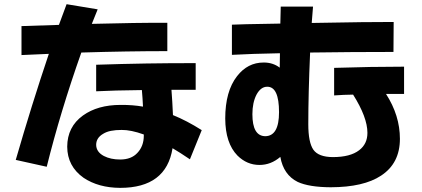

<svg xmlns="http://www.w3.org/2000/svg" viewBox="-20 -846 2040 929"><path d="M675.8 -195.3Q613.3 -217.8 568.4 -217.3Q539.6 -217.3 517.1 -212.9Q494.6 -208.5 478.5 -198.2Q445.3 -178.7 445.3 -145Q445.8 -110.8 482.4 -91.3Q515.1 -74.2 561.5 -74.2Q615.2 -74.2 644.5 -106Q675.8 -138.7 675.8 -189.9ZM956.1 -216.3 898.9 -75.2Q850.6 -107.9 814.9 -128.9Q784.2 63 561.5 63Q456.5 62.5 384.3 14.2Q305.7 -41.5 305.2 -136.2Q305.7 -232.4 381.3 -287.1Q452.6 -338.4 563.5 -338.4Q622.1 -338.9 671.9 -330.1Q669.9 -372.6 666.5 -410.2Q529.3 -408.7 445.3 -404.3V-532.7Q692.4 -541 926.8 -540.5V-411.6H809.6Q814 -355.5 816.9 -289.1Q882.8 -262.7 956.1 -216.3ZM452.6 -800.8Q437.5 -764.2 424.3 -730.5Q642.6 -736.3 789.6 -735.8V-598.6Q597.7 -598.6 373.5 -591.8Q272.5 -306.6 206.1 -39.1L56.2 -72.3Q133.8 -340.8 216.3 -585.4L84 -579.6V-719.7Q108.4 -721.2 265.1 -725.6Q290 -793 302.2 -825.7Z M1915 -174.3Q1915 -55.7 1823.7 3.9Q1739.7 59.6 1580.6 60.1Q1475.6 59.6 1420.4 34.2Q1351.6 0 1336.4 -86.9Q1291 -47.9 1235.4 -47.9Q1174.8 -47.9 1128.9 -93.3Q1070.3 -153.3 1069.8 -272.5Q1069.8 -404.3 1127 -477.5Q1178.2 -543.5 1255.4 -543.5Q1300.3 -543.9 1333.5 -518.6L1334.5 -588.4Q1197.8 -585.9 1102.1 -580.6V-726.6Q1126.5 -728.5 1336.4 -731.9L1338.4 -814H1494.6Q1491.2 -772 1488.3 -734.9Q1768.6 -740.2 1884.8 -739.7L1883.8 -594.7Q1684.1 -594.7 1480.5 -591.8Q1471.7 -390.6 1471.7 -245.1Q1471.7 -156.2 1496.6 -121.1Q1521.5 -86.4 1590.3 -85.9Q1674.8 -85.9 1717.8 -119.1Q1757.8 -149.4 1757.8 -203.1Q1757.8 -278.3 1688.5 -388.2Q1644.5 -387.7 1596.7 -384.3V-517.6Q1776.4 -523.4 1935.1 -523.4V-391.6H1847.7Q1915 -287.1 1915 -174.3ZM1330.1 -303.2Q1330.1 -426.3 1273.4 -426.3Q1242.2 -426.8 1221.2 -388.2Q1201.2 -349.6 1201.2 -293.5Q1201.2 -188 1263.2 -187Q1330.1 -187.5 1330.1 -303.2Z"/></svg>

Font: Droid Sans
Style: Regular
Weight: 400
Foundry: Ascender Corporation
Version: Version 1.00 build 114